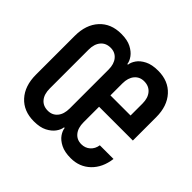

<svg xmlns="http://www.w3.org/2000/svg" viewBox="-142 -717 884 884"><g transform="rotate(45 300.0 -275.0)"><path d="M180 10Q113 10 74 -33Q35 -76 35 -149V-402Q35 -474 74 -517Q113 -560 180 -560Q220 -560 245 -547Q270 -534 283 -516Q296 -498 298 -481H302Q304 -498 316.5 -516Q329 -534 354.5 -547Q380 -560 420 -560Q487 -560 526 -517Q565 -474 565 -402V-250H345V-149Q345 -112 362.5 -91Q380 -70 409 -70Q434 -70 451.5 -85.5Q469 -101 473 -127H562Q554 -64 515.5 -27Q477 10 420 10Q380 10 354.5 -3Q329 -16 316.5 -34Q304 -52 302 -69H298Q296 -52 283 -34Q270 -16 245 -3Q220 10 180 10ZM191 -70Q220 -70 237.5 -91Q255 -112 255 -149V-402Q255 -438 237.5 -459Q220 -480 191 -480Q160 -480 142.5 -459Q125 -438 125 -402V-149Q125 -112 142.5 -91Q160 -70 191 -70ZM345 -324H476V-402Q476 -438 458 -459Q440 -480 409 -480Q380 -480 362.5 -459Q345 -438 345 -402Z"/></g></svg>

Font: Tiny Medium
Style: Regular
Weight: 500
Monospace: yes
Designer: Philipp Nurullin, Konstantin Bulenkov
Foundry: JetBrains
Version: Version 2.251; ttfautohint (v1.8.4.7-5d5b)